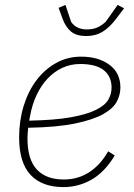

<svg xmlns="http://www.w3.org/2000/svg" viewBox="-20 -751 546 783"><path d="M239 12Q151 12 104.5 -38Q58 -88 58 -191Q58 -259 76.5 -319Q95 -379 128.5 -423.5Q162 -468 208.5 -494Q255 -520 311 -520Q381 -520 426 -487Q471 -454 471 -394Q471 -365 456.5 -337Q442 -309 401.5 -286Q361 -263 287 -247.5Q213 -232 95 -230Q94 -222 93 -208.5Q92 -195 92 -187Q92 -101 130 -60Q168 -19 240 -19Q299 -19 345 -49.5Q391 -80 421 -134L448 -117Q407 -49 353.5 -18.5Q300 12 239 12ZM307 -490Q268 -490 234.5 -474.5Q201 -459 174.5 -431Q148 -403 129.5 -364Q111 -325 103 -279L99 -259Q205 -261 270.5 -273Q336 -285 372.5 -303.5Q409 -322 422 -345Q435 -368 435 -394Q435 -439 403.5 -464.5Q372 -490 307 -490ZM332 -604Q292 -604 270 -622Q248 -640 235 -675L219 -719L247 -731L270 -662Q291 -631 334 -631Q357 -631 374.5 -638Q392 -645 411 -662L460 -731L486 -717L454 -675Q428 -640 399 -622Q370 -604 332 -604Z"/></svg>

Font: IBM Plex Sans ExtLt
Style: Italic
Weight: 200
Italic angle: -11°
Designer: Mike Abbink, Paul van der Laan, Pieter van Rosmalen
Foundry: Bold Monday
Version: Version 3.005